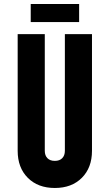

<svg xmlns="http://www.w3.org/2000/svg" viewBox="-20 -920 546 956"><path d="M133 -900H374V-810H133ZM438 -750V-169Q438 -85 387.5 -34.5Q337 16 253 16Q169 16 118.5 -34.5Q68 -85 68 -169V-750H203V-169Q203 -146 216 -132.5Q229 -119 253 -119Q277 -119 290 -132.5Q303 -146 303 -169V-750Z"/></svg>

Font: Mohave Bold
Style: Regular
Weight: 700
Designer: Gumpita Rahayu
Foundry: Tokotype
Version: Version 2.002;PS 002.002;hotconv 1.0.88;makeotf.lib2.5.64775